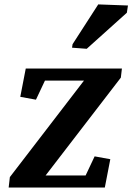

<svg xmlns="http://www.w3.org/2000/svg" viewBox="-20 -835 590 855"><path d="M354 -476.1H180.2L140.1 -391.1L70.3 -403.8L94.7 -529.8H522.9L518.1 -489.3L183.1 -53.7H361.3L401.4 -138.7L471.2 -126L446.8 0H18.6L23.9 -46.4ZM303.2 -638.2 417.5 -815.4 549.8 -810.5 544.9 -778.3 366.2 -617.7 300.8 -622.6Z"/></svg>

Font: NoticiaText-BoldItalic
Style: Bold Italic
Weight: 700
Italic angle: -8°
Designer: JM Sole
Foundry: JM Sole
Version: Version 1.003